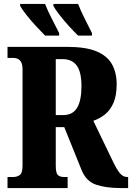

<svg xmlns="http://www.w3.org/2000/svg" viewBox="-20 -951 668 971"><path d="M18 0V-56H50Q65 -56 79.5 -65.5Q94 -75 94 -114V-599Q94 -625 86.5 -637.5Q79 -650 68.5 -654Q58 -658 50 -658H18V-714H319Q413 -714 467.5 -691.5Q522 -669 546 -626.5Q570 -584 570 -525Q570 -468 554 -431Q538 -394 511 -372.5Q484 -351 452 -340L548 -141Q569 -96 585.5 -76Q602 -56 622 -56H628V0H589Q516 0 466 -17Q416 -34 393 -90L305 -308H262V-114Q262 -75 273 -65.5Q284 -56 302 -56H322V0ZM299 -369Q348 -369 370 -406Q392 -443 392 -515Q392 -587 368 -619.5Q344 -652 297 -652H262V-369ZM375 -771Q356 -789 330 -817.5Q304 -846 281.5 -875Q259 -904 250 -921V-931H375Q388 -897 408 -857.5Q428 -818 445 -784V-771ZM208 -771Q190 -789 163.5 -817.5Q137 -846 114 -875Q91 -904 82 -921V-931H208Q221 -897 241.5 -857.5Q262 -818 279 -784V-771Z"/></svg>

Font: Noto Serif ExtraCondensed Black
Style: Regular
Weight: 900
Width: 2
Designer: Monotype Design Team
Foundry: Monotype Imaging Inc.
Version: Version 2.015; ttfautohint (v1.8.4.7-5d5b)